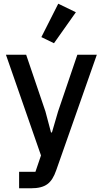

<svg xmlns="http://www.w3.org/2000/svg" viewBox="-20 -815 554 1035"><path d="M397 -520H502L283 103Q274 129 262.5 147.5Q251 166 235.5 177.5Q220 189 198 194.5Q176 200 146 200H83V111H171L201 23L12 -520H121L225 -214L255 -101H260L293 -214ZM271 -582 203 -615 294 -795 389 -749Z"/></svg>

Font: IBM Plex Arabic Medium
Style: Regular
Weight: 500
Designer: Mike Abbink, Paul van der Laan, Pieter van Rosmalen, Wael Morcos, Khajak Apelian
Foundry: Bold Monday
Version: Version 1.0